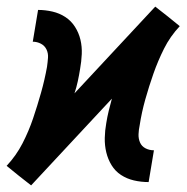

<svg xmlns="http://www.w3.org/2000/svg" viewBox="-45 -550 565 580"><path d="M49 10 12 -19 -25 -49Q4 -80 23 -117Q42 -154 55 -192.5Q68 -231 79 -270Q90 -309 97 -348Q99 -362 100 -375.5Q101 -389 95.5 -400.5Q90 -412 78.5 -418Q67 -424 54 -424L70 -520Q92 -520 113.5 -515Q135 -510 152.5 -498.5Q170 -487 181.5 -469Q193 -451 198 -430Q203 -409 202 -386.5Q201 -364 197 -342Q194 -323 190 -304.5Q186 -286 180 -268L424 -530L461 -501L498 -471Q469 -440 450.5 -403Q432 -366 418.5 -327.5Q405 -289 394 -250Q383 -211 377 -172Q374 -158 373.5 -144.5Q373 -131 378 -119.5Q383 -108 394.5 -102Q406 -96 420 -96L404 0Q381 0 359.5 -5Q338 -10 320.5 -21.5Q303 -33 292 -51Q281 -69 276 -90Q271 -111 271.5 -133.5Q272 -156 276 -178Q279 -197 283.5 -215.5Q288 -234 293 -252Z"/></svg>

Font: Iosevka Gothic
Style: Bold Italic
Weight: 700
Italic angle: -9°
Monospace: yes
Designer: Belleve Invis
Foundry: Belleve Invis
Version: Version 15.5.1; ttfautohint (v1.8.4)